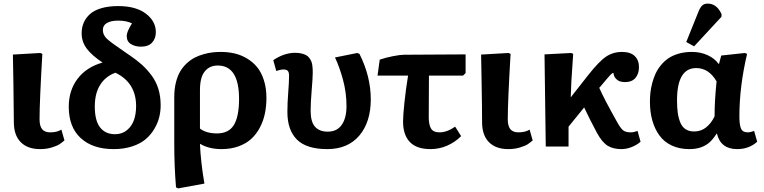

<svg xmlns="http://www.w3.org/2000/svg" viewBox="-20 -816 4255 1069"><path d="M203.1 14.2Q133.8 14.2 95.5 -24.4Q57.1 -63 57.1 -136.2Q57.1 -209.5 54.7 -347.7Q52.2 -485.8 51.8 -512.2L204.1 -521L215.8 -516.1Q200.2 -250 200.2 -151.9Q200.2 -114.3 214.6 -96.7Q229 -79.1 259.8 -79.1Q297.4 -79.1 321.8 -94.2L338.9 -34.2Q323.7 -21 310.5 -12.5Q297.4 -3.9 268.1 5.1Q238.8 14.2 203.1 14.2Z M612.8 14.2Q496.6 14.2 429.7 -46.9Q362.8 -107.9 362.8 -222.2Q362.8 -312 411.6 -377Q460.4 -441.9 550.8 -467.8Q489.7 -508.8 462.2 -546.4Q434.6 -584 434.6 -630.9Q434.6 -662.1 445.6 -688.5Q456.5 -714.8 479.5 -736.3Q502.4 -757.8 543 -770Q583.5 -782.2 637.7 -782.2Q736.8 -782.2 792.2 -740Q847.7 -697.8 847.7 -637.2Q847.7 -601.6 826.9 -578.9Q806.2 -556.2 764.6 -556.2Q733.4 -556.2 709.5 -570.3Q685.5 -584.5 685.5 -616.2Q685.5 -639.2 714.8 -686Q683.6 -701.2 637.7 -701.2Q598.6 -701.2 575.7 -688.2Q552.7 -675.3 552.7 -648.9Q552.7 -621.6 574.5 -600.8Q596.2 -580.1 673.3 -527.8Q679.7 -523.4 683.1 -521Q686.5 -518.6 692.1 -514.9Q697.8 -511.2 702.6 -507.8Q741.7 -481 769.3 -456.3Q796.9 -431.6 822.5 -397.9Q848.1 -364.3 861.3 -322.3Q874.5 -280.3 874.5 -230Q874.5 -196.8 866.7 -164.3Q858.9 -131.8 839.6 -98.9Q820.3 -65.9 791.5 -41.3Q762.7 -16.6 716.6 -1.2Q670.4 14.2 612.8 14.2ZM620.6 -68.8Q660.2 -68.8 687.5 -91.8Q714.8 -114.7 726.3 -148.9Q737.8 -183.1 737.8 -225.1Q737.8 -355.5 622.6 -411.1Q568.4 -391.6 538.1 -344.2Q507.8 -296.9 507.8 -223.1Q507.8 -144 537.4 -106.4Q566.9 -68.8 620.6 -68.8Z M972.2 232.9 960 227.1Q950.2 107.9 950.2 -15.1V-274.9Q950.2 -319.3 959.2 -356.2Q968.3 -393.1 983.4 -418.5Q998.5 -443.8 1020 -463.6Q1041.5 -483.4 1064.2 -495.1Q1086.9 -506.8 1113.3 -514.2Q1139.6 -521.5 1162.4 -524.2Q1185.1 -526.9 1209 -526.9Q1249.5 -526.9 1285.6 -518.6Q1321.8 -510.3 1354.7 -490.7Q1387.7 -471.2 1411.4 -442.4Q1435.1 -413.6 1449.2 -369.6Q1463.4 -325.7 1463.4 -271Q1463.4 -224.6 1454.8 -183.6Q1446.3 -142.6 1427 -106Q1407.7 -69.3 1379.2 -43Q1350.6 -16.6 1308.1 -1.2Q1265.6 14.2 1213.4 14.2Q1143.6 14.2 1094.2 -15.1H1093.3Q1095.2 34.7 1101.6 89.8Q1107.9 145 1113.3 175.8L1118.2 206.1ZM1188 -73.2Q1253.9 -73.2 1282.5 -120.6Q1311 -168 1311 -265.1Q1311 -451.2 1192.4 -451.2Q1146.5 -451.2 1119.9 -418.2Q1093.3 -385.3 1093.3 -314V-100.1Q1128.4 -73.2 1188 -73.2Z M1802.2 14.2Q1686.5 14.2 1633.3 -38.8Q1580.1 -91.8 1580.1 -192.9Q1580.1 -241.2 1584.7 -300.3Q1589.4 -359.4 1589.4 -394Q1589.4 -415 1581.8 -422.1Q1574.2 -429.2 1558.1 -429.2Q1543.5 -429.2 1518.1 -420.9L1501.5 -481Q1562 -522 1623.5 -522Q1643.6 -522 1659.2 -518.1Q1674.8 -514.2 1685.1 -508.5Q1695.3 -502.9 1702.4 -492.9Q1709.5 -482.9 1713.1 -474.6Q1716.8 -466.3 1718.8 -453.1Q1720.7 -439.9 1720.9 -431.4Q1721.2 -422.9 1721.2 -409.2Q1721.2 -383.3 1715.3 -313.2Q1709.5 -243.2 1709.5 -200.2Q1709.5 -137.7 1733.9 -110.4Q1758.3 -83 1805.2 -83Q1856 -83 1882.6 -120.8Q1909.2 -158.7 1909.2 -225.1Q1909.2 -299.8 1889.9 -371.1Q1870.6 -442.4 1845.2 -496.1L1969.2 -521L1981.4 -516.1Q2044.4 -390.1 2044.4 -263.2Q2044.4 -136.2 1980.5 -61Q1916.5 14.2 1802.2 14.2Z M2377 14.2Q2299.3 14.2 2261.7 -25.6Q2224.1 -65.4 2224.1 -139.2Q2224.1 -172.9 2231.9 -246.8Q2239.7 -320.8 2252 -395H2082L2094.2 -483.9Q2127.9 -495.6 2168.7 -503.4Q2209.5 -511.2 2229 -511.2L2572.3 -513.2V-409.2L2558.1 -395H2368.2Q2367.2 -314.9 2367.2 -162.1Q2367.2 -122.6 2379.6 -100.8Q2392.1 -79.1 2427.2 -79.1Q2468.8 -79.1 2514.2 -110.8L2547.4 -58.1Q2514.6 -24.9 2470.5 -5.4Q2426.3 14.2 2377 14.2Z M2810.1 14.2Q2740.7 14.2 2702.4 -24.4Q2664.1 -63 2664.1 -136.2Q2664.1 -209.5 2661.6 -347.7Q2659.2 -485.8 2658.7 -512.2L2811 -521L2822.8 -516.1Q2807.1 -250 2807.1 -151.9Q2807.1 -114.3 2821.5 -96.7Q2835.9 -79.1 2866.7 -79.1Q2904.3 -79.1 2928.7 -94.2L2945.8 -34.2Q2930.7 -21 2917.5 -12.5Q2904.3 -3.9 2875 5.1Q2845.7 14.2 2810.1 14.2Z M3440.4 14.2Q3394 14.2 3363.5 -4.4Q3333 -22.9 3303.7 -76.2Q3261.7 -154.8 3232.4 -217.8L3145.5 -110.8V0H3018.6L3011.7 -513.2L3159.7 -521L3171.4 -516.1Q3170.4 -497.6 3167 -451.2Q3163.6 -404.8 3161.1 -361.6Q3158.7 -318.4 3157.7 -273.9L3253.4 -396Q3315.4 -474.6 3354.5 -500.7Q3393.6 -526.9 3443.4 -526.9Q3489.7 -526.9 3513.7 -504.2Q3537.6 -481.4 3537.6 -441.9Q3537.6 -406.2 3518.3 -382.6Q3499 -358.9 3459.5 -358.9Q3444.8 -358.9 3431.9 -363Q3418.9 -367.2 3408 -379.4Q3397 -391.6 3395.5 -410.2Q3389.6 -410.6 3378.2 -398.7Q3366.7 -386.7 3323.7 -335L3316.4 -327.1Q3342.8 -266.6 3415.5 -137.2Q3435.1 -101.6 3449.5 -90.3Q3463.9 -79.1 3490.7 -79.1Q3508.8 -79.1 3529.8 -86.9L3546.4 -26.9Q3526.9 -9.3 3497.8 2.4Q3468.8 14.2 3440.4 14.2Z M3844.7 -558.1 3800.8 -582 3869.6 -752.9Q3878.9 -775.4 3889.9 -785.6Q3900.9 -795.9 3920.4 -795.9Q3971.2 -795.9 3997.6 -736.8L3996.6 -722.2ZM3818.4 14.2Q3762.7 14.2 3720 -5.9Q3677.2 -25.9 3651.1 -62.3Q3625 -98.6 3611.8 -145.8Q3598.6 -192.9 3598.6 -250Q3598.6 -275.4 3601.3 -300.3Q3604 -325.2 3611.3 -353.3Q3618.7 -381.3 3629.9 -405.8Q3641.1 -430.2 3659.7 -452.9Q3678.2 -475.6 3701.9 -491.7Q3725.6 -507.8 3759 -517.3Q3792.5 -526.9 3832.5 -526.9Q3880.4 -526.9 3919.4 -509Q3958.5 -491.2 3980.5 -460.9H3983.4L3995.6 -506.8L4127.4 -521L4139.6 -516.1Q4096.7 -334.5 4096.7 -168Q4096.7 -120.1 4106 -99.6Q4115.2 -79.1 4142.6 -79.1Q4157.7 -79.1 4178.7 -86.9L4195.8 -26.9Q4150.4 14.2 4084.5 14.2Q3992.7 14.2 3971.7 -71.8H3969.7Q3951.2 -42.5 3931.9 -24.7Q3912.6 -6.8 3884.3 3.7Q3856 14.2 3818.4 14.2ZM3844.7 -84Q3882.8 -84 3911.4 -106.7Q3939.9 -129.4 3958.5 -168Q3958.5 -254.9 3969.7 -362.8Q3926.8 -437 3856.4 -437Q3749.5 -437 3749.5 -257.8Q3749.5 -218.3 3753.4 -189.2Q3757.3 -160.2 3767.3 -135Q3777.3 -109.9 3796.6 -96.9Q3815.9 -84 3844.7 -84Z"/></svg>

Font: Literata Book
Style: Bold
Weight: 700
Designer: Latin by Veronika Burian and Jose Scaglione. Greek by Irene Vlachou. Cyrillic by Vera Evstafieva
Foundry: TypeTogether
Version: Version 2.003;PS 002.003;hotconv 1.0.88;makeotf.lib2.5.64775